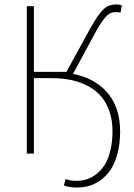

<svg xmlns="http://www.w3.org/2000/svg" viewBox="-20 -688 600 860"><path d="M326.2 151.9Q286.6 151.9 266.1 142.1L273.9 113.8Q292.5 122.1 324.2 122.1Q346.7 122.1 368.4 115.2Q390.1 108.4 411.4 92Q432.6 75.7 448.5 51Q464.4 26.4 474.1 -12.7Q483.9 -51.8 483.9 -100.1Q483.9 -149.4 470.2 -189.2Q456.5 -229 432.6 -256.6Q408.7 -284.2 374.5 -302.5Q340.3 -320.8 300.3 -329.3Q260.3 -337.9 213.9 -337.9H131.8V0H100.1V-660.2H131.8V-366.2H277.8L376 -545.9Q405.3 -599.6 425.3 -625.5Q445.3 -651.4 461.9 -659.7Q478.5 -668 503.9 -668Q514.2 -668 525.9 -664.1L520 -631.8Q512.2 -633.8 500 -633.8Q484.4 -633.8 472.9 -628.2Q461.4 -622.6 444.1 -600.8Q426.8 -579.1 403.8 -536.1L307.1 -356.9Q353 -348.1 390.6 -328.4Q428.2 -308.6 457 -277.6Q485.8 -246.6 502 -201.2Q518.1 -155.8 518.1 -100.1Q518.1 -44.4 506.3 -0.2Q494.6 43.9 475.8 71.8Q457 99.6 431.6 118.2Q406.2 136.7 380.1 144.3Q354 151.9 326.2 151.9Z"/></svg>

Font: Source Sans 3 ExtraLight
Style: Regular
Weight: 200
Designer: Paul D. Hunt
Foundry: Adobe
Version: Version 3.052;hotconv 1.1.0;makeotfexe 2.6.0